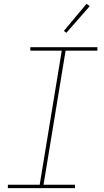

<svg xmlns="http://www.w3.org/2000/svg" viewBox="-20 -981 540 1001"><path d="M21 0V-18H187L302 -717H138V-735H488V-717H322L207 -18H371V0ZM326 -810 313 -820 431 -961 448 -949Z"/></svg>

Font: Iosevka SS18 Thin
Style: Italic
Weight: 100
Italic angle: -9°
Monospace: yes
Designer: Belleve Invis
Foundry: Belleve Invis
Version: Version 25.1.1; ttfautohint (v1.8.4)